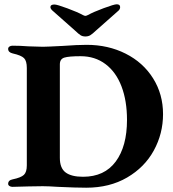

<svg xmlns="http://www.w3.org/2000/svg" viewBox="-20 -868 806 895"><path d="M18 0ZM250 3Q205 0 179 0L113 1Q61 3 38 3Q30 3 24 -1Q18 -5 18 -11Q18 -28 39 -32Q78 -40 91.5 -53Q105 -66 105 -97V-551Q105 -584 92 -597Q79 -610 39 -619Q18 -624 18 -640Q18 -647 24 -651Q30 -655 38 -655Q75 -655 112 -652Q160 -650 180 -650Q197 -650 273 -654Q341 -659 384 -659Q484 -659 565.5 -618Q647 -577 693.5 -503Q740 -429 740 -336Q740 -245 697 -166.5Q654 -88 572.5 -40.5Q491 7 382 7Q334 7 250 3ZM572 -309Q572 -398 546.5 -465Q521 -532 472 -569Q423 -606 356 -606Q301 -606 280 -599.5Q259 -593 259 -568V-132Q259 -84 286 -64Q313 -44 367 -44Q467 -44 519.5 -115Q572 -186 572 -309ZM366 -798Q374 -794 378 -794Q382 -794 390 -798Q415 -812 463.5 -830Q512 -848 524 -848Q540 -848 540 -835Q540 -826 533 -819L429 -727Q410 -709 400.5 -703.5Q391 -698 378 -698Q365 -698 356 -703.5Q347 -709 328 -727L223 -820Q215 -828 215 -835Q215 -847 234 -847Q246 -847 294.5 -829Q343 -811 366 -798Z"/></svg>

Font: EB Garamond
Style: Bold
Weight: 700
Designer: Georg Duffner and Octavio Pardo
Foundry: Georg Duffner
Version: Version 1.000; ttfautohint (v1.6)